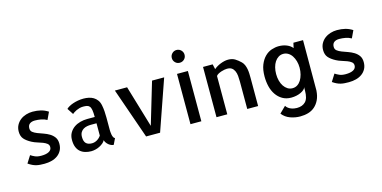

<svg xmlns="http://www.w3.org/2000/svg" viewBox="-91 -1303 4039 2032"><g transform="rotate(-15 1929.0 -287.5)"><path d="M73.2 -43.9 123 -123Q142.6 -109.4 169.4 -97.7Q196.3 -85.9 237.3 -85.9Q291 -85.9 321.3 -102.5Q351.6 -119.1 351.6 -151.4Q351.6 -174.8 334 -189Q316.4 -203.1 289.6 -213.4Q262.7 -223.6 231.9 -232.9Q201.2 -242.2 174.8 -255.9Q123 -283.2 97.2 -313.5Q71.3 -343.8 71.3 -393.6Q71.3 -434.6 88.4 -465.8Q105.5 -497.1 132.8 -518.1Q160.2 -539.1 195.3 -549.8Q230.5 -560.5 266.6 -560.5Q315.4 -560.5 356.4 -550.3Q397.5 -540 435.5 -515.6L397.5 -434.6Q368.2 -451.2 334 -457.5Q299.8 -463.9 266.6 -463.9Q230.5 -463.9 209.5 -447.8Q188.5 -431.6 188.5 -397.5Q188.5 -371.1 207.5 -356Q226.6 -340.8 256.8 -329.1Q287.1 -317.4 321.3 -305.7Q355.5 -293.9 385.3 -275.9Q415 -257.8 434.6 -230.5Q454.1 -203.1 454.1 -160.2Q454.1 -118.2 437.5 -86.9Q420.9 -55.7 392.6 -35.2Q364.3 -14.6 327.1 -4.9Q290 4.9 248 4.9Q222.7 4.9 201.2 3.4Q179.7 2 159.2 -2.9Q138.7 -7.8 118.2 -17.6Q97.7 -27.3 73.2 -43.9Z M1006.8 -170.9V-163.1Q1006.8 -155.3 1007.8 -140.1Q1008.8 -125 1011.7 -109.4Q1014.6 -93.8 1021 -81.1Q1027.3 -68.4 1038.1 -64.5L1006.8 1Q994.1 1 980 -4.9Q965.8 -10.7 952.6 -21.5Q939.5 -32.2 930.2 -45.4Q920.9 -58.6 916 -74.2Q909.2 -57.6 892.1 -43.5Q875 -29.3 853.5 -18.1Q832 -6.8 807.1 -1Q782.2 4.9 760.7 4.9Q727.5 4.9 696.8 -3.9Q666 -12.7 642.6 -32.2Q619.1 -51.8 606 -84Q592.8 -116.2 592.8 -163.1Q592.8 -208 611.8 -240.7Q630.9 -273.4 660.6 -294.4Q690.4 -315.4 728.5 -325.7Q766.6 -335.9 805.7 -335.9H888.7Q888.7 -383.8 883.8 -412.1Q878.9 -440.4 867.2 -453.6Q855.5 -466.8 838.4 -470.2Q821.3 -473.6 797.9 -473.6Q776.4 -473.6 757.3 -468.3Q738.3 -462.9 722.2 -455.6Q706.1 -448.2 693.8 -439.5Q681.6 -430.7 675.8 -425.8L631.8 -493.2Q641.6 -503.9 661.1 -515.1Q680.7 -526.4 706.1 -535.2Q731.4 -543.9 761.2 -549.3Q791 -554.7 823.2 -554.7Q852.5 -554.7 880.4 -548.8Q908.2 -543 931.2 -529.3Q954.1 -515.6 971.2 -492.7Q988.3 -469.7 995.1 -435.5Q1002 -401.4 1004.4 -366.7Q1006.8 -332 1006.8 -297.9ZM889.6 -266.6H827.1Q807.6 -266.6 786.1 -262.7Q764.6 -258.8 746.1 -248Q727.5 -237.3 715.3 -217.3Q703.1 -197.3 703.1 -166Q703.1 -117.2 725.1 -95.7Q747.1 -74.2 789.1 -74.2Q818.4 -74.2 845.2 -89.8Q872.1 -105.5 889.6 -131.8Z M1360.4 3.9 1167 -550.8H1300.8L1437.5 -91.8L1574.2 -550.8H1707L1513.7 3.9Z M1966.8 0H1847.7V-550.8H1966.8ZM1977.5 -726.6Q1977.5 -697.3 1957 -677.2Q1936.5 -657.2 1907.2 -657.2Q1877.9 -657.2 1857.9 -677.7Q1837.9 -698.2 1837.9 -726.6Q1837.9 -755.9 1858.4 -776.4Q1878.9 -796.9 1907.2 -796.9Q1936.5 -796.9 1957 -776.4Q1977.5 -755.9 1977.5 -726.6Z M2588.9 0H2469.7V-299.8Q2469.7 -333 2466.8 -363.3Q2463.9 -393.6 2453.1 -417Q2442.4 -440.4 2423.8 -453.6Q2405.3 -466.8 2372.1 -466.8Q2361.3 -466.8 2344.2 -463.9Q2327.1 -460.9 2309.1 -455.1Q2291 -449.2 2274.9 -440.4Q2258.8 -431.6 2251 -419.9V-414.1V-412.1V-195.3V-193.4V0H2132.8V-550.8H2238.3L2251 -495.1Q2262.7 -505.9 2280.8 -517.1Q2298.8 -528.3 2320.3 -537.1Q2341.8 -545.9 2364.3 -551.3Q2386.7 -556.6 2408.2 -556.6Q2452.1 -556.6 2482.4 -538.1Q2512.7 -519.5 2543 -490.2Q2559.6 -473.6 2568.8 -451.7Q2578.1 -429.7 2582.5 -405.8Q2586.9 -381.8 2587.9 -357.4Q2588.9 -333 2588.9 -309.6V-19.5Z M2864.3 71.3Q2874 87.9 2889.2 98.6Q2904.3 109.4 2920.4 115.2Q2936.5 121.1 2952.6 123.5Q2968.8 126 2981.4 126Q3042 126 3076.2 90.8Q3110.4 55.7 3110.4 -29.3V-54.7V-56.6L3111.3 -61.5Q3111.3 -62.5 3110.8 -63.5Q3110.4 -64.5 3110.4 -65.4Q3107.4 -52.7 3093.3 -40Q3079.1 -27.3 3057.6 -17.1Q3036.1 -6.8 3008.8 -1Q2981.4 4.9 2952.1 4.9Q2897.5 4.9 2856.4 -19Q2815.4 -43 2788.1 -83Q2760.7 -123 2748 -174.8Q2735.4 -226.6 2735.4 -283.2Q2735.4 -359.4 2756.3 -411.1Q2777.3 -462.9 2810.1 -495.6Q2842.8 -528.3 2883.3 -542Q2923.8 -555.7 2962.9 -555.7Q3010.7 -555.7 3050.3 -539.1Q3089.8 -522.5 3110.4 -495.1L3123 -550.8H3228.5L3227.5 0Q3223.6 59.6 3203.6 101.6Q3183.6 143.6 3152.3 170.9Q3121.1 198.2 3080.1 210Q3039.1 221.7 2992.2 221.7Q2937.5 221.7 2884.3 202.6Q2831.1 183.6 2795.9 138.7ZM3118.2 -279.3Q3118.2 -318.4 3108.4 -351.6Q3098.6 -384.8 3082 -410.2Q3065.4 -435.5 3041 -450.2Q3016.6 -464.8 2988.3 -464.8Q2959 -464.8 2935.1 -449.7Q2911.1 -434.6 2894.5 -409.2Q2877.9 -383.8 2869.1 -349.6Q2860.4 -315.4 2860.4 -277.3Q2860.4 -238.3 2869.6 -203.6Q2878.9 -168.9 2896 -143.6Q2913.1 -118.2 2937 -103Q2960.9 -87.9 2990.2 -87.9Q3020.5 -87.9 3043.9 -103Q3067.4 -118.2 3083.5 -144Q3099.6 -169.9 3108.9 -205.1Q3118.2 -240.2 3118.2 -279.3Z M3408.2 -43.9 3458 -123Q3477.5 -109.4 3504.4 -97.7Q3531.2 -85.9 3572.3 -85.9Q3626 -85.9 3656.2 -102.5Q3686.5 -119.1 3686.5 -151.4Q3686.5 -174.8 3668.9 -189Q3651.4 -203.1 3624.5 -213.4Q3597.7 -223.6 3566.9 -232.9Q3536.1 -242.2 3509.8 -255.9Q3458 -283.2 3432.1 -313.5Q3406.2 -343.8 3406.2 -393.6Q3406.2 -434.6 3423.3 -465.8Q3440.4 -497.1 3467.8 -518.1Q3495.1 -539.1 3530.3 -549.8Q3565.4 -560.5 3601.6 -560.5Q3650.4 -560.5 3691.4 -550.3Q3732.4 -540 3770.5 -515.6L3732.4 -434.6Q3703.1 -451.2 3668.9 -457.5Q3634.8 -463.9 3601.6 -463.9Q3565.4 -463.9 3544.4 -447.8Q3523.4 -431.6 3523.4 -397.5Q3523.4 -371.1 3542.5 -356Q3561.5 -340.8 3591.8 -329.1Q3622.1 -317.4 3656.2 -305.7Q3690.4 -293.9 3720.2 -275.9Q3750 -257.8 3769.5 -230.5Q3789.1 -203.1 3789.1 -160.2Q3789.1 -118.2 3772.5 -86.9Q3755.9 -55.7 3727.5 -35.2Q3699.2 -14.6 3662.1 -4.9Q3625 4.9 3583 4.9Q3557.6 4.9 3536.1 3.4Q3514.6 2 3494.1 -2.9Q3473.6 -7.8 3453.1 -17.6Q3432.6 -27.3 3408.2 -43.9Z"/></g></svg>

Font: Allerta
Style: Regular
Weight: 400
Designer: Matt McInerney
Foundry: Matt McInerney
Version: Version 1.0